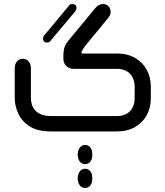

<svg xmlns="http://www.w3.org/2000/svg" viewBox="-20 -651 818 951"><path d="M559 0H231Q167 0 128 -24.5Q89 -49 71 -87.5Q53 -126 53 -166V-314Q53 -334 64.5 -347Q76 -360 93 -360Q110 -360 121.5 -347Q133 -334 133 -314V-166Q133 -154 136.5 -138Q140 -122 151 -108Q162 -94 182.5 -85Q203 -76 237 -76H559Q586 -76 605.5 -86.5Q625 -97 636 -117Q647 -137 647 -166V-220Q647 -249 636 -269Q625 -289 605.5 -299.5Q586 -310 559 -310H345Q323 -310 308.5 -324Q294 -338 294 -359V-380Q294 -392 297.5 -410.5Q301 -429 323 -455L453 -612Q469 -631 490 -631Q507 -631 517.5 -620Q528 -609 528 -591Q528 -576 514 -560L404 -426Q394 -413 389.5 -405Q385 -397 383 -391Q383 -390 384 -388Q385 -386 389 -386H559Q611 -386 648.5 -364.5Q686 -343 706.5 -306Q727 -269 727 -222V-164Q727 -117 706.5 -80Q686 -43 648.5 -21.5Q611 0 559 0ZM320 -621Q325 -629 330.5 -630Q336 -631 339 -631Q348 -631 353.5 -626Q359 -621 359 -612Q359 -602 352 -594L232 -451Q227 -443 221.5 -441.5Q216 -440 212 -440Q204 -440 198.5 -445.5Q193 -451 193 -459Q193 -470 201 -478ZM402 162Q386 162 376 150Q366 138 365 118V112Q366 91 376 79Q386 67 402 67Q417 67 427 79Q437 91 437 112V118Q437 138 427 150Q417 162 402 162ZM365 230Q366 209 376 197Q386 185 402 185Q417 185 427 197Q437 209 437 230V235Q437 256 427 268Q417 280 402 280Q386 280 376 268Q366 256 365 235Z"/></svg>

Font: Beiruti Medium
Style: Regular
Weight: 500
Designer: Arlette Boutros
Foundry: Boutros
Version: Version 1.41